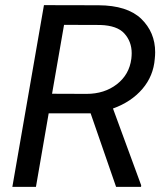

<svg xmlns="http://www.w3.org/2000/svg" viewBox="-20 -731 642 751"><path d="M434.1 0H531.7L532.2 -6.3L421.9 -306.6C469.7 -323.7 508.3 -349.6 537.1 -383.3C565.9 -417 582 -456.5 585.4 -501C586.4 -509.8 586.9 -518.6 586.9 -526.9C586.9 -579.1 568.4 -622.6 532.2 -657.7C495.6 -692.4 440.4 -710 365.7 -710.4L151.9 -710.9L28.3 0H120.6L170.4 -287.6H334.5ZM230.5 -633.8 372.6 -633.3C416 -631.8 447.3 -621.1 466.3 -600.1C485.4 -579.1 495.1 -553.2 495.1 -522.9C495.1 -516.1 494.6 -508.8 493.7 -501C488.3 -459.5 469.2 -426.3 437 -401.4C404.8 -376.5 365.2 -363.8 318.4 -363.8L183.6 -364.3Z"/></svg>

Font: Roboto
Style: Italic
Weight: 400
Italic angle: -12°
Designer: Google
Version: Version 2.137; 2017